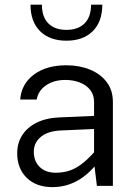

<svg xmlns="http://www.w3.org/2000/svg" viewBox="-20 -786 585 812"><path d="M457.4 -354.8Q457.4 -404.5 431.2 -439Q405 -473.5 360.4 -491.7Q315.7 -509.9 260.2 -509.9Q176 -509.9 123.2 -470.5Q70.4 -431 65.4 -365H135.3Q141.4 -402.1 174.5 -425Q207.6 -447.9 256.6 -447.9Q289.4 -447.9 317.1 -437.3Q344.7 -426.8 361.3 -406Q377.8 -385.1 377.8 -354.8V-97.6L389.8 0H457.4ZM420.8 -135.7 394.8 -161.1Q362.7 -123.1 334.7 -99.7Q306.7 -76.3 278.3 -65.9Q250 -55.5 215.9 -55.5Q172.5 -55.5 147.7 -80.1Q122.9 -104.7 122.9 -144.2Q122.9 -182 152.2 -206.7Q181.6 -231.5 236.4 -234.2L413 -242V-297.4L231.5 -289.5Q175 -287.2 135 -267.2Q95.1 -247.3 73.9 -214.1Q52.7 -180.8 52.7 -138.1Q52.7 -73.6 92.9 -34.1Q133.1 5.4 201.6 5.4Q264.8 5.4 318.1 -28Q371.3 -61.4 420.8 -135.7ZM412.7 -766.2H365.1Q365.1 -714.7 337.8 -687.2Q310.4 -659.7 261 -659.7Q211.5 -659.7 184.4 -687.2Q157.2 -714.7 157.2 -766.2H109Q109 -694.4 149.6 -654.1Q190.1 -613.9 261 -613.9Q331.8 -613.9 372.2 -654.1Q412.7 -694.4 412.7 -766.2Z"/></svg>

Font: Estedad-FD VF
Style: Regular
Weight: 100
Designer: Amin Abedi
Version: Version 7.3